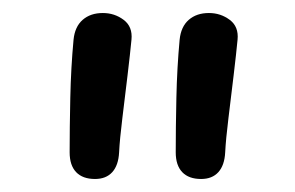

<svg xmlns="http://www.w3.org/2000/svg" viewBox="-20 -805 453 295"><path d="M93 -744Q95 -764 107 -774.5Q119 -785 138 -785Q156 -785 170 -774.5Q184 -764 182 -744Q180 -723 176 -689.5Q172 -656 168 -623.5Q164 -591 163 -571Q162 -551 152.5 -540.5Q143 -530 126 -530Q107 -530 97 -540.5Q87 -551 87 -571Q87 -608 88 -654.5Q89 -701 93 -744ZM256 -744Q258 -764 270 -774.5Q282 -785 301 -785Q319 -785 333 -774.5Q347 -764 345 -744Q343 -723 339 -689.5Q335 -656 331 -623.5Q327 -591 326 -571Q325 -551 315.5 -540.5Q306 -530 289 -530Q270 -530 260 -540.5Q250 -551 250 -571Q250 -608 251 -654.5Q252 -701 256 -744Z"/></svg>

Font: Playpen Sans Thai
Style: Regular
Weight: 400
Designer: Sirin Gunkloy, Laura Meseguer, Veronika Burian, José Scaglione
Foundry: TypeTogether
Version: Version 2.000